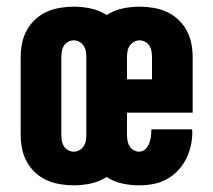

<svg xmlns="http://www.w3.org/2000/svg" viewBox="-20 -548 640 576"><path d="M201 8Q181 8 160 4.5Q139 1 120 -7.5Q101 -16 85.5 -30.5Q70 -45 60 -63.5Q50 -82 46 -102.5Q42 -123 42 -144V-376Q42 -397 46 -417.5Q50 -438 60 -456.5Q70 -475 85.5 -489.5Q101 -504 120 -512.5Q139 -521 160 -524.5Q181 -528 201 -528Q227 -528 252.5 -522.5Q278 -517 300 -503Q322 -517 347.5 -522.5Q373 -528 399 -528Q419 -528 440 -524.5Q461 -521 480 -512.5Q499 -504 514.5 -489.5Q530 -475 540 -456.5Q550 -438 554 -417.5Q558 -397 558 -376V-210H361V-144Q361 -135 362.5 -126Q364 -117 368.5 -109.5Q373 -102 381 -97.5Q389 -93 397 -93Q408 -93 415.5 -100Q423 -107 427 -116.5Q431 -126 432.5 -136.5Q434 -147 434 -157V-160H556Q556 -158 556.5 -156Q557 -154 557 -152Q557 -130 552 -109Q547 -88 537.5 -69.5Q528 -51 513 -35.5Q498 -20 479.5 -10Q461 0 440 4Q419 8 397 8Q372 8 346.5 2.5Q321 -3 300 -17Q278 -3 252.5 2.5Q227 8 201 8ZM361 -310H436V-376Q436 -385 434.5 -394Q433 -403 428.5 -410.5Q424 -418 415.5 -422.5Q407 -427 399 -427Q390 -427 382 -422.5Q374 -418 369 -410.5Q364 -403 362.5 -394Q361 -385 361 -376ZM201 -93Q210 -93 218 -97.5Q226 -102 231 -109.5Q236 -117 237.5 -126Q239 -135 239 -144V-376Q239 -385 237.5 -394Q236 -403 231 -410.5Q226 -418 218 -422.5Q210 -427 201 -427Q193 -427 184.5 -422.5Q176 -418 171.5 -410.5Q167 -403 165.5 -394Q164 -385 164 -376V-144Q164 -135 165.5 -126Q167 -117 171.5 -109.5Q176 -102 184.5 -97.5Q193 -93 201 -93Z"/></svg>

Font: Iosevka Heavy Extended
Style: Regular
Weight: 900
Width: 7
Monospace: yes
Designer: Belleve Invis
Foundry: Belleve Invis
Version: Version 32.5.0; ttfautohint (v1.8.4)